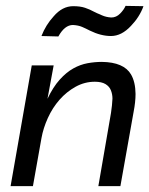

<svg xmlns="http://www.w3.org/2000/svg" viewBox="-20 -633 508 653"><path d="M389.5 0H314.5L357.5 -249Q361.5 -275.5 362.5 -297.5Q362.5 -312.5 357.2 -325.8Q352 -339 338.8 -347Q325.5 -355 302.5 -355Q268 -355 237.2 -338Q206.5 -321 182.5 -293.8Q158.5 -266.5 142.8 -231.8Q127 -197 121 -163L92 0H16L88 -410.5H162.5L141.5 -297Q160.5 -337 183 -362Q205.5 -387 229.2 -400.2Q253 -413.5 277.8 -418Q302.5 -422.5 326.5 -422.5Q401 -421.5 425.5 -380Q440.5 -354.5 441 -313.5Q441 -286.5 434.5 -253ZM178.5 -509 121 -510.5Q135.5 -548 162.5 -577.5Q192 -612 229 -612Q253 -612 269.2 -606.5Q285.5 -601 299 -593.5Q309.5 -588 320 -584L326.5 -581Q341 -574.5 358.5 -573.5Q375.5 -573.5 388.5 -586.8Q401.5 -600 407 -613L468 -612Q454.5 -575 425.5 -545Q393.5 -510.5 357.5 -510.5Q323 -510.5 285.5 -529Q272 -536 259.2 -541.5Q246.5 -547 228 -548Q200 -548 178.5 -509Z"/></svg>

Font: Lucymar Sans
Style: Italic
Weight: 400
Italic angle: -10°
Foundry: The League of Moveable Type (original font) / Main changes by Cristiano Sobral with portions from Mirco Monsees
Version: Version 2.00;August 30, 2020;FontCreator 13.0.0.2681 64-bit